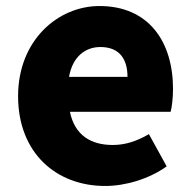

<svg xmlns="http://www.w3.org/2000/svg" viewBox="-20 -603 636 637"><path d="M329 14C396 14 474 -9 533 -51L474 -158C433 -134 395 -122 354 -122C282 -122 228 -154 212 -232H546C550 -245 554 -277 554 -308C554 -464 474 -583 310 -583C172 -583 40 -469 40 -284C40 -96 166 14 329 14ZM209 -348C221 -416 264 -447 313 -447C378 -447 403 -405 403 -348Z"/></svg>

Font: Noto Sans CJK Black
Style: Bold
Weight: 900
Designer: Ryoko NISHIZUKA (kana & ideographs); Paul D. Hunt (Latin, Greek & Cyrillic); Wenlong ZHANG (bopomofo); Sandoll Communica
Foundry: Adobe Systems Incorporated
Version: Version 1.000;PS 1;hotconv 1.0.78;makeotf.lib2.5.61930